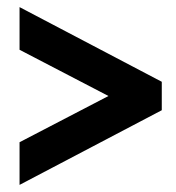

<svg xmlns="http://www.w3.org/2000/svg" viewBox="-20 -520 495 540"><path d="M35 0V-120L285 -250L35 -380V-500L435 -290V-210Z"/></svg>

Font: Scada
Style: Bold
Weight: 700
Designer: Jovanny Lemonad
Foundry: Jovanny Lemonad
Version: Version 4.100;PS 004.100;hotconv 1.0.88;makeotf.lib2.5.64775